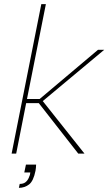

<svg xmlns="http://www.w3.org/2000/svg" viewBox="-20 -740 522 925"><path d="M154 53Q154 60 153 68.5Q152 77 151 83Q141 133 119.5 149Q98 165 71 165L75 146Q92 146 102 138.5Q112 131 118 118Q120 114 121 110.5Q122 107 124 103L126 91H97L105 53ZM179 -720H201L110 -263H171L452 -500H482L186 -253L387 0H357L167 -243H106L58 0H36Z"/></svg>

Font: Albert Sans Thin
Style: Italic
Weight: 250
Italic angle: -11.25°
Designer: Andreas Rasmussen
Foundry: a.Foundry
Version: Version 1.025